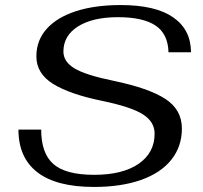

<svg xmlns="http://www.w3.org/2000/svg" viewBox="-20 -730 804 760"><path d="M53 -217H143Q143 -123 191.5 -80.5Q240 -38 353 -38Q465 -38 528.5 -81.5Q592 -125 592 -201Q592 -248 545.5 -277.5Q499 -307 383 -331Q256 -357 190 -398Q124 -439 124 -507Q124 -570 164.5 -615.5Q205 -661 280 -685.5Q355 -710 458 -710Q596 -710 666 -661Q736 -612 736 -523H647Q645 -596 595.5 -629Q546 -662 447 -662Q347 -662 289 -625.5Q231 -589 231 -526Q231 -486 274.5 -459.5Q318 -433 430 -410Q569 -381 634.5 -338.5Q700 -296 700 -221Q700 -150 658 -97.5Q616 -45 537.5 -17.5Q459 10 352 10Q203 10 128 -48Q53 -106 53 -217Z"/></svg>

Font: Fahkwang
Style: Italic
Weight: 400
Italic angle: -10°
Version: Version 1.000; ttfautohint (v1.6)